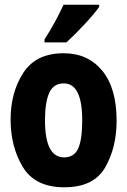

<svg xmlns="http://www.w3.org/2000/svg" viewBox="-20 -786 540 815"><path d="M253 9Q378 9 426.5 -75.5Q475 -160 475 -273Q475 -412 414 -486Q353 -560 250 -560Q133 -560 79 -477Q25 -394 25 -278Q25 -163 77 -77Q129 9 253 9ZM252 -118Q171 -118 171 -275Q171 -352 189 -392Q207 -432 251 -432Q329 -432 329 -275Q329 -194 312 -156Q295 -118 252 -118ZM169 -606H262Q297 -638 339 -683Q381 -728 401 -757V-766H250Q234 -732 214.5 -695.5Q195 -659 169 -619Z"/></svg>

Font: Noto Sans Mono Condensed Extra
Style: Regular
Weight: 800
Width: 3
Designer: Monotype Design Team
Foundry: Monotype Imaging Inc.
Version: Version 1.900